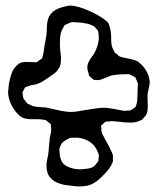

<svg xmlns="http://www.w3.org/2000/svg" viewBox="-20 -639 557 686"><path d="M502 -228Q501 -226 498.5 -224Q496 -222 495 -220Q491 -214 488 -212Q486 -210 483 -209Q480 -208 478 -207Q465 -201 445 -201Q425 -201 407 -204Q403 -204 390.5 -205.5Q378 -207 368 -205Q360 -205 357 -204Q355 -203 349 -197Q348 -196 345 -193.5Q342 -191 341 -189L342 -181Q342 -172 343 -168Q344 -162 351 -150Q359 -134 364 -126Q374 -108 378 -98Q382 -91 383 -85Q384 -82 383.5 -78.5Q383 -75 383 -74Q383 -72 383.5 -69Q384 -66 383 -62Q383 -60 381.5 -57Q380 -54 379 -52Q371 -35 354 -18Q328 10 308 19Q291 27 266 27Q254 27 245 26Q236 25 230 24Q180 20 160 -4Q146 -19 146 -48Q146 -57 148.5 -68Q151 -79 152 -86Q153 -93 154 -102.5Q155 -112 155 -117L158 -147Q159 -152 161 -160.5Q163 -169 163 -174V-176L162 -185Q162 -193 161 -196L152 -203L143 -210L130 -212Q125 -213 115 -213H96Q84 -213 78 -214Q64 -216 58 -220Q48 -225 33 -244Q9 -278 9 -310Q9 -311 12 -341Q17 -365 22.5 -379.5Q28 -394 40 -405L48 -412Q59 -418 75 -417.5Q91 -417 99 -417Q100 -417 105 -416.5Q110 -416 113 -418L121 -424Q123 -426 125.5 -427Q128 -428 130 -430L133 -440Q136 -451 138 -469Q140 -485 142 -491Q147 -519 147 -526Q147 -548 149 -559Q152 -582 169 -597Q185 -611 218 -617Q224 -619 230 -619Q258 -619 303.5 -598Q349 -577 367 -557Q375 -539 377 -514Q377 -508 377.5 -491Q378 -474 385 -461Q389 -453 390 -452Q391 -450 393.5 -448.5Q396 -447 397 -446Q399 -445 401.5 -442Q404 -439 408 -437L418 -434Q427 -432 444.5 -428.5Q462 -425 473 -419Q475 -418 477 -415.5Q479 -413 481 -412Q492 -403 501 -388.5Q510 -374 513 -360Q513 -356 514 -353Q515 -350 515 -346Q515 -337 511 -321Q507 -305 507 -296L508 -259Q508 -239 502 -228ZM377 -369 349 -358Q346 -357 342.5 -355.5Q339 -354 336 -353H325Q323 -354 320 -353.5Q317 -353 315 -354Q313 -355 310 -358Q307 -361 305 -362Q299 -368 299 -368Q298 -369 297.5 -372.5Q297 -376 296 -378Q292 -390 292 -397Q292 -408 296.5 -417Q301 -426 307 -434.5Q313 -443 316 -447Q325 -463 330 -482Q335 -501 332 -516Q332 -525 330 -529Q330 -531 323 -537Q322 -538 320.5 -540.5Q319 -543 316 -545Q312 -548 294 -554Q289 -555 277 -557Q265 -559 254 -559Q244 -561 233 -559Q231 -559 220 -553Q213 -550 212 -550Q209 -548 206 -540Q197 -527 195 -507Q194 -497 194 -478Q194 -471 196 -453Q198 -437 198 -427Q198 -413 194 -402Q194 -400 188 -392Q183 -383 173.5 -376Q164 -369 155 -363Q127 -343 110 -338Q105 -337 99.5 -336Q94 -335 89 -334L78 -330Q76 -329 74 -328.5Q72 -328 70 -327Q68 -325 67.5 -323Q67 -321 66 -320L60 -308L61 -303Q61 -300 62 -295Q63 -290 64 -287Q65 -284 67.5 -282Q70 -280 71 -278L77 -270Q79 -268 87 -265L97 -260Q107 -257 121.5 -256.5Q136 -256 144 -255Q167 -250 175 -248Q180 -247 199 -243Q218 -239 235 -239Q250 -239 292 -247Q299 -248 318.5 -251Q338 -254 349 -254Q360 -254 373.5 -252Q387 -250 392 -249Q399 -247 413 -245Q423 -242 437 -244H442Q446 -244 451.5 -248Q457 -252 459 -253Q460 -254 461 -254Q462 -254 463 -256Q465 -258 466.5 -262.5Q468 -267 468 -268Q471 -277 471 -295L472 -325Q472 -328 472.5 -333.5Q473 -339 472 -342Q471 -345 469.5 -348.5Q468 -352 467 -355Q466 -356 465.5 -358Q465 -360 464 -362Q462 -363 461 -363.5Q460 -364 459 -365Q449 -371 441 -374Q398 -374 377 -369ZM201 -127Q199 -125 198 -122Q197 -119 196 -117L192 -107Q192 -100 193 -96Q193 -82 197.5 -69.5Q202 -57 212 -49L221 -44Q241 -34 266 -34Q273 -34 289 -36Q308 -38 317 -46Q320 -48 324 -54L331 -63Q332 -65 332 -73Q332 -75 333 -78Q334 -81 333 -83Q333 -87 332 -89.5Q331 -92 330 -94Q324 -110 314 -121Q302 -134 283.5 -141Q265 -148 247 -147H233Q228 -146 216 -139Q204 -132 201 -127Z"/></svg>

Font: Rubik-Burned
Style: Regular
Weight: 400
Designer: NaN (generative design), Hubert & Fischer (Rubik source font outlines)
Foundry: NaN, Hubert & Fischer
Version: Version 1.000